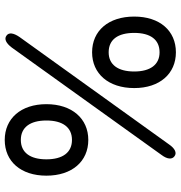

<svg xmlns="http://www.w3.org/2000/svg" viewBox="4 -756 763 811"><g transform="rotate(90 385.5 -350.5)"><path d="M181 -19 635 -652C653 -676 654 -696 640 -706C626 -717 607 -708 590 -683L136 -51C119 -26 116 -6 131 4C145 14 163 5 181 -19ZM50 -536C50 -427 110 -358 201 -358C291 -358 352 -427 352 -536C352 -644 291 -712 201 -712C110 -712 50 -644 50 -536ZM119 -536C119 -604 147 -643 201 -643C253 -643 282 -604 282 -536C282 -467 253 -428 201 -428C147 -428 119 -467 119 -536ZM420 -165C420 -57 481 11 571 11C662 11 722 -57 722 -165C722 -273 662 -342 571 -342C481 -342 420 -273 420 -165ZM489 -165C489 -234 518 -273 571 -273C624 -273 653 -234 653 -165C653 -96 624 -57 571 -57C518 -57 489 -96 489 -165Z"/></g></svg>

Font: 寒蝉半圆体
Style: Regular
Weight: 400
Designer: Yoshimichi Ohira & Warren
Foundry: ChillType
Version: Version 1.800;Glyphs 3.1.1 (3135)